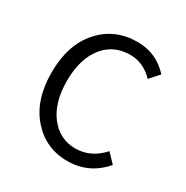

<svg xmlns="http://www.w3.org/2000/svg" viewBox="-157 -800 914 944"><g transform="rotate(30 300.0 -328.0)"><path d="M358.9 -668Q465.8 -668 538.1 -587.9L491.2 -535.2Q434.1 -595.2 358.9 -595.2Q263.7 -595.2 207.8 -523.7Q151.9 -452.1 151.9 -329.1Q151.9 -206.1 208 -133.5Q264.2 -61 352.5 -61Q440.9 -61 505.9 -133.8L554.2 -83Q472.2 12.2 349.6 12.2Q227.1 12.2 146.5 -79.3Q65.9 -170.9 65.9 -327.4Q65.9 -483.9 147.5 -575.9Q229 -668 358.9 -668Z"/></g></svg>

Font: SourceCodePro-Regular
Style: Regular
Weight: 400
Monospace: yes
Designer: Paul D. Hunt
Foundry: Adobe Systems Incorporated
Version: Version 1.009;PS 1.000;hotconv 1.0.70;makeotf.lib2.5.5900